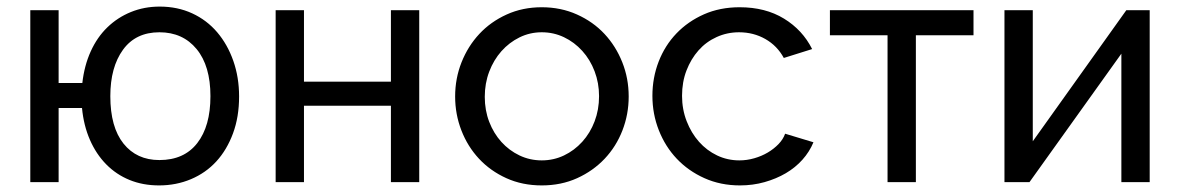

<svg xmlns="http://www.w3.org/2000/svg" viewBox="-20 -553 3585 583"><path d="M230 -301Q236 -354 255.5 -397Q275 -440 306 -470Q337 -500 377.5 -516.5Q418 -533 465 -533Q519 -533 563.5 -512.5Q608 -492 639.5 -455Q671 -418 688.5 -368Q706 -318 706 -260Q706 -198 687.5 -148Q669 -98 637 -63Q605 -28 560 -9Q515 10 463 10Q414 10 373.5 -6.5Q333 -23 302.5 -54Q272 -85 253 -128.5Q234 -172 229 -225H158V0H72V-522H158V-301ZM315 -261Q315 -167 355 -117Q395 -67 464 -67Q539 -67 579 -118.5Q619 -170 619 -261Q619 -353 577 -404Q535 -455 464 -455Q392 -455 353.5 -402Q315 -349 315 -261Z M903 -305H1167V-522H1253V0H1167V-232H903V0H817V-522H903Z M1625 10Q1566 10 1517.5 -12Q1469 -34 1434.5 -71Q1400 -108 1381 -157Q1362 -206 1362 -260Q1362 -315 1381.5 -364Q1401 -413 1435.5 -450Q1470 -487 1518.5 -509Q1567 -531 1625 -531Q1683 -531 1732 -509Q1781 -487 1815.5 -450Q1850 -413 1869.5 -364Q1889 -315 1889 -260Q1889 -206 1870 -157Q1851 -108 1816 -71Q1781 -34 1732.5 -12Q1684 10 1625 10ZM1452 -259Q1452 -218 1465.5 -183Q1479 -148 1502.5 -122Q1526 -96 1557.5 -81Q1589 -66 1625 -66Q1661 -66 1692.5 -81Q1724 -96 1748 -122.5Q1772 -149 1785.5 -184.5Q1799 -220 1799 -261Q1799 -301 1785.5 -336.5Q1772 -372 1748 -398.5Q1724 -425 1692.5 -440Q1661 -455 1625 -455Q1589 -455 1557.5 -439.5Q1526 -424 1502.5 -397.5Q1479 -371 1465.5 -335.5Q1452 -300 1452 -259Z M1961 -262Q1961 -317 1980 -366Q1999 -415 2034 -451.5Q2069 -488 2117.5 -509.5Q2166 -531 2226 -531Q2304 -531 2360.5 -496.5Q2417 -462 2446 -404L2360 -377Q2340 -414 2304 -434.5Q2268 -455 2224 -455Q2188 -455 2156 -440.5Q2124 -426 2101 -400Q2078 -374 2064.5 -339Q2051 -304 2051 -262Q2051 -221 2065 -185Q2079 -149 2102.5 -122.5Q2126 -96 2157.5 -81Q2189 -66 2225 -66Q2248 -66 2270.5 -72.5Q2293 -79 2311.5 -90Q2330 -101 2344 -115.5Q2358 -130 2364 -147L2450 -121Q2438 -92 2416.5 -68Q2395 -44 2366 -27Q2337 -10 2301.5 0Q2266 10 2227 10Q2168 10 2119 -12Q2070 -34 2035 -71Q2000 -108 1980.5 -157.5Q1961 -207 1961 -262Z M2761 0H2675V-446H2500V-522H2936V-446H2761Z M3116 -124 3400 -522H3471V0H3385V-390L3106 0H3030V-522H3116Z"/></svg>

Font: PTCRaleway Medium
Style: Regular
Weight: 500
Designer: Matt McInerney, Pablo Impallari, Rodrigo Fuenzalida
Foundry: Matt McInerney, Pablo Impallari, Rodrigo Fuenzalida
Version: Version 3.000g; ttfautohint (v1.5) -l 8 -r 28 -G 28 -x 14 -D